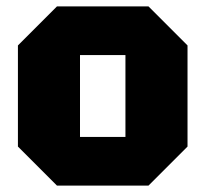

<svg xmlns="http://www.w3.org/2000/svg" viewBox="-20 -580 642 600"><path d="M36 -122V-438L158 -560H444L566 -438V-122L444 0H158ZM230 -152H372V-408H230Z"/></svg>

Font: Tektur ExtraBold
Style: Regular
Weight: 800
Designer: Adam Jagosz
Foundry: Adam Jagosz
Version: Version 1.005;gftools[0.9.30]